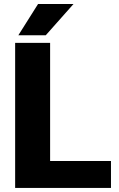

<svg xmlns="http://www.w3.org/2000/svg" viewBox="-20 -921 582 941"><path d="M523.9 -131.8V0H54.2V-710.9H225.6V-131.8ZM69.8 -748 166.5 -901.4H340.3L204.1 -748Z"/></svg>

Font: Vazirmatn RD Black
Style: Regular
Weight: 900
Designer: Saber Rastikerdar
Foundry: Saber Rastikerdar
Version: Version 32.102